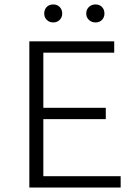

<svg xmlns="http://www.w3.org/2000/svg" viewBox="-20 -844 621 864"><path d="M179 -783Q179 -801 190 -812.5Q201 -824 220 -824Q237 -824 248.5 -812.5Q260 -801 260 -783Q260 -766 248.5 -754.5Q237 -743 220 -743Q202 -743 190.5 -754.5Q179 -766 179 -783ZM368 -783Q368 -801 380 -812.5Q392 -824 410 -824Q428 -824 439 -812.5Q450 -801 450 -783Q450 -766 439 -754.5Q428 -743 410 -743Q392 -743 380 -754.5Q368 -766 368 -783ZM523 -51V0H112V-658H494V-607H175V-359H456V-308H175V-51Z"/></svg>

Font: Isabella Sans
Style: Regular
Weight: 400
Designer: Original fonts by Christian Thalmann (Catharsis Fonts), Modifications by Cristiano Sobral
Version: Version 0.002;July 12, 2020;FontCreator 13.0.0.2655 64-bit; 